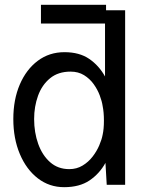

<svg xmlns="http://www.w3.org/2000/svg" viewBox="-20 -770 665 800"><path d="M35.5 -274.1Q35.5 -355.1 62.5 -418Q89.5 -480.8 137.4 -516.7Q185.4 -552.6 248.6 -552.6Q310.7 -552.6 351.6 -524.7Q392.4 -496.8 417.6 -451.3V-671.9H150.6V-750H421.9V-727.3H501.4V0H424.7L419.4 -91.3Q394.2 -45.8 352.6 -17.9Q311.1 9.9 247.2 9.9Q185.4 9.9 137.6 -27Q89.8 -63.9 62.7 -128.2Q35.5 -192.5 35.5 -274.1ZM122.2 -274.1Q122.2 -218 139.2 -170.5Q156.2 -122.9 188.9 -94.1Q221.6 -65.3 268.5 -65.3Q299.7 -65.3 324 -80.1Q348.4 -94.8 365.8 -117.4Q383.2 -139.9 393.6 -164.4Q404.1 -188.9 407.7 -208.8Q413 -232.2 413 -267.4Q413 -302.6 407.7 -328.1Q404.8 -348 395.6 -372.5Q386.4 -397 370.2 -419.6Q354 -442.1 330.1 -456.9Q306.1 -471.6 274.1 -471.6Q222.3 -471.6 188.6 -443.9Q154.8 -416.2 138.5 -371.1Q122.2 -326 122.2 -274.1Z"/></svg>

Font: Interface
Style: Regular
Weight: 400
Designer: Rasmus Andersson
Foundry: rsms
Version: Version 1.8